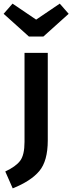

<svg xmlns="http://www.w3.org/2000/svg" viewBox="-59 -820 398 1057"><path d="M270 -800 319 -744 180 -619H100L-39 -744L10 -800L140 -712ZM204 -529V-47Q204 66 157.5 121.5Q111 177 11 217L-30 124Q28 97 52 65Q76 33 76 -39V-529Z"/></svg>

Font: FiraGO Medium
Style: Regular
Weight: 500
Designer: bBox Type
Foundry: bBox Type GmbH
Version: Version 1.001;PS 001.001;hotconv 1.0.88;makeotf.lib2.5.64775